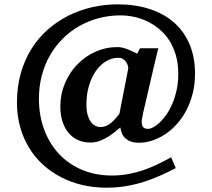

<svg xmlns="http://www.w3.org/2000/svg" viewBox="-20 -707 976 884"><path d="M877.9 -368.2Q877.9 -318.4 866.9 -275.6Q856 -232.9 837.2 -197.5Q818.4 -162.1 793.2 -134.5Q768.1 -106.9 739.3 -88.1Q710.4 -69.3 679.9 -59.6Q649.4 -49.8 620.1 -49.8Q597.2 -49.8 581.8 -55.7Q566.4 -61.5 556.4 -71Q546.4 -80.6 541.3 -93.3Q536.1 -106 534.2 -120.1Q518.6 -106.9 502.4 -94.5Q486.3 -82 469.2 -72.3Q452.1 -62.5 434.1 -56.6Q416 -50.8 397 -50.8Q362.8 -50.8 336.9 -63.2Q311 -75.7 293.5 -97.9Q275.9 -120.1 266.8 -150.4Q257.8 -180.7 257.8 -216.8Q257.8 -272.9 278.6 -322.5Q299.3 -372.1 335 -409.4Q370.6 -446.8 418.7 -468.5Q466.8 -490.2 521 -490.2Q532.7 -490.2 544.7 -487.3Q556.6 -484.4 568.4 -479.7Q580.1 -475.1 591.1 -469.7Q602.1 -464.4 611.8 -460L625 -484.9H709L704.1 -466.3Q700.7 -451.7 695.6 -430.2Q690.4 -408.7 684.3 -382.3Q678.2 -356 671.9 -329.1Q657.2 -266.1 639.2 -188Q635.3 -171.4 633.3 -157.7Q631.3 -144 633.3 -134.3Q635.3 -124.5 641.8 -119.1Q648.4 -113.8 662.1 -113.8Q671.9 -113.8 686.3 -121.3Q700.7 -128.9 716.1 -143.6Q731.4 -158.2 746.6 -179.9Q761.7 -201.7 773.7 -229.7Q785.6 -257.8 793.2 -292.2Q800.8 -326.7 800.8 -367.2Q800.8 -414.6 789.6 -452.9Q778.3 -491.2 759.3 -521Q740.2 -550.8 714.1 -572.5Q688 -594.2 658.7 -608.4Q629.4 -622.6 597.7 -629.4Q565.9 -636.2 535.2 -636.2Q482.4 -636.2 434.3 -623.3Q386.2 -610.4 344.5 -586.7Q302.7 -563 268.6 -528.8Q234.4 -494.6 210 -451.9Q185.5 -409.2 172.4 -359.1Q159.2 -309.1 159.2 -252.9Q159.2 -175.8 183.1 -111.1Q207 -46.4 251 1Q294.9 48.3 356.9 74.7Q418.9 101.1 495.1 101.1Q534.7 101.1 570.3 94.5Q606 87.9 639.2 76.7Q672.4 65.4 704.3 50Q736.3 34.7 768.1 17.1L789.1 66.9Q755.4 84.5 719.2 100.8Q683.1 117.2 644 129.6Q605 142.1 561.8 149.7Q518.6 157.2 471.2 157.2Q412.6 157.2 359.4 144.8Q306.2 132.3 260.3 108.4Q214.4 84.5 177 50.3Q139.6 16.1 113.3 -27.6Q86.9 -71.3 72.5 -123.3Q58.1 -175.3 58.1 -234.9Q58.1 -307.6 75.7 -369.6Q93.3 -431.6 124.8 -481.9Q156.2 -532.2 199.7 -570.6Q243.2 -608.9 294.7 -634.8Q346.2 -660.6 404.1 -673.8Q461.9 -687 522 -687Q603 -687 668.9 -665.5Q734.9 -644 781.2 -603.3Q827.6 -562.5 852.8 -503.2Q877.9 -443.8 877.9 -368.2ZM569.8 -388.2Q571.3 -394 569.1 -403.1Q566.9 -412.1 561.5 -420.4Q556.2 -428.7 546.9 -434.8Q537.6 -440.9 524.9 -440.9Q494.6 -440.9 468 -424.8Q441.4 -408.7 421.4 -380.1Q401.4 -351.6 389.6 -312Q377.9 -272.5 377.9 -226.1Q377.9 -197.8 383.5 -178Q389.2 -158.2 398.4 -145.8Q407.7 -133.3 418.9 -127.7Q430.2 -122.1 441.9 -122.1Q458 -122.1 470.9 -128.2Q483.9 -134.3 494.4 -143.6Q504.9 -152.8 513.7 -163.6Q522.5 -174.3 529.8 -183.1Z"/></svg>

Font: Charis SIL
Style: Bold
Weight: 700
Foundry: SIL International
Version: Version 4.112